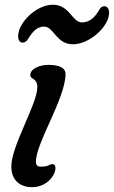

<svg xmlns="http://www.w3.org/2000/svg" viewBox="-20 -776 475 801"><path d="M27.3 -81.5C27.3 -17.1 71.8 4.9 112.8 4.9C164.1 4.9 191.9 -26.4 202.6 -45.4C214.4 -65.9 215.3 -91.3 198.7 -91.3C186 -91.3 183.6 -80.6 151.4 -80.6C137.7 -80.6 129.9 -85 129.9 -102.1C129.9 -180.2 253.4 -366.2 253.4 -467.8C253.4 -491.7 229.5 -505.4 181.6 -505.4C145.5 -505.4 106.4 -489.3 106.4 -462.9C106.4 -443.8 135.7 -452.1 135.7 -412.1C135.7 -341.8 27.3 -168.5 27.3 -81.5ZM97.2 -614.3C112.8 -636.7 129.4 -665 164.1 -665C205.1 -665 213.4 -591.3 284.7 -591.3C351.6 -591.3 432.1 -662.1 435.1 -719.7C436.5 -759.3 401.9 -755.9 393.6 -733.4C379.4 -710.9 358.9 -682.6 321.8 -682.6C280.3 -682.6 271.5 -756.3 200.2 -756.3C134.3 -756.3 58.6 -685.5 55.7 -627.9C54.2 -588.4 87.4 -592.8 97.2 -614.3Z"/></svg>

Font: Courgette
Style: Regular
Weight: 400
Designer: Karolina Lach
Foundry: Karolina Lach
Version: Version 1.002